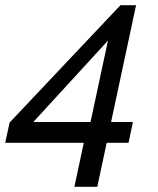

<svg xmlns="http://www.w3.org/2000/svg" viewBox="-48 -591 607 738"><path d="M274 -42H-28L-11 -120L415 -571H475L379 -122H463L446 -42H362L326 127H238ZM300 -122 367 -435 80 -122Z"/></svg>

Font: Raleway-v4020 Medium
Style: Italic
Weight: 500
Italic angle: -12°
Designer: Matt McInerney, Pablo Impallari, Rodrigo Fuenzalida
Foundry: Matt McInerney, Pablo Impallari, Rodrigo Fuenzalida
Version: Version 4.020;PS 004.020;hotconv 1.0.88;makeotf.lib2.5.64775